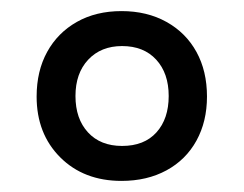

<svg xmlns="http://www.w3.org/2000/svg" viewBox="-20 -746 440 346"><path d="M199 -420Q131 -420 88.5 -462.5Q46 -505 46 -572Q46 -618 65 -652.5Q84 -687 118.5 -706.5Q153 -726 199 -726Q245 -726 280 -706.5Q315 -687 334 -652.5Q353 -618 353 -572Q353 -527 334 -492.5Q315 -458 280 -439Q245 -420 199 -420ZM200 -483Q240 -483 262 -507.5Q284 -532 284 -573Q284 -614 261.5 -638.5Q239 -663 200 -663Q162 -663 139 -638.5Q116 -614 116 -573Q116 -532 138.5 -507.5Q161 -483 200 -483Z"/></svg>

Font: Noto Serif Hebrew Medium
Style: Regular
Weight: 500
Version: Version 2.003